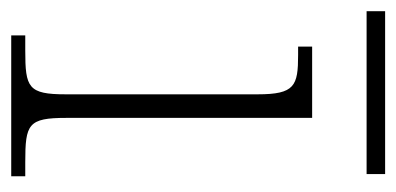

<svg xmlns="http://www.w3.org/2000/svg" viewBox="-216 -504 706 342"><g transform="rotate(90 137.0 -333.0)"><path d="M-14 -633H276V-666H-14ZM29 0H280V-25H255C187 -25 176 -30 176 -98V-536H49V-511H64C119 -511 134 -505 134 -439V-97C134 -30 122 -25 56 -25H29Z"/></g></svg>

Font: Noto Serif Myanmar ExtraLight
Style: Regular
Weight: 200
Designer: Ben Mitchell and the Monotype Design Team
Foundry: Monotype Imaging Inc.
Version: Version 2.106